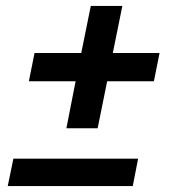

<svg xmlns="http://www.w3.org/2000/svg" viewBox="-20 -625 580 645"><path d="M203 -194 234 -352H77L96 -447H253L285 -605H391L359 -447H516L497 -352H340L308 -194ZM6 0 25 -92H444L426 0Z"/></svg>

Font: IBM Plex Sans Condensed SemiBold
Style: Italic
Weight: 600
Width: 3
Italic angle: -11°
Designer: Mike Abbink, Paul van der Laan, Pieter van Rosmalen
Foundry: Bold Monday
Version: Version 1.3